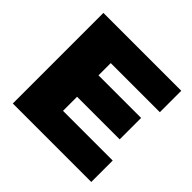

<svg xmlns="http://www.w3.org/2000/svg" viewBox="-180 -925 1109 1109"><g transform="rotate(45 374.5 -370.0)"><path d="M65 0V-740H701V-565H300V-465H648V-290H300V-175H706V0Z"/></g></svg>

Font: Encode Sans Expanded Expanded Black
Style: Regular
Weight: 900
Width: 7
Designer: Multiple Designers
Foundry: Impallari Type
Version: Version 3.000; ttfautohint (v1.8.3) -l 8 -r 50 -G 200 -x 14 